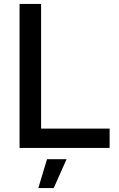

<svg xmlns="http://www.w3.org/2000/svg" viewBox="-20 -749 601 972"><path d="M79 0V-729H188V-73L167 -98H535V0ZM174 203 218 57H317L252 203Z"/></svg>

Font: Mona Sans ExtraLight Medium
Style: Regular
Weight: 500
Version: Version 2.000